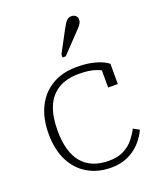

<svg xmlns="http://www.w3.org/2000/svg" viewBox="-149 -901 844 1008"><g transform="rotate(-20 273.0 -397.5)"><path d="M298 -26Q348 -26 382 -43.5Q416 -61 437.5 -88Q459 -115 473 -142L506 -124Q488 -85 459 -54.5Q430 -24 390 -6Q350 12 298 12Q224 12 167.5 -21Q111 -54 79.5 -116.5Q48 -179 48 -267Q48 -352 78.5 -414.5Q109 -477 166.5 -512Q224 -547 305 -547Q357 -547 393.5 -538.5Q430 -530 451.5 -519Q473 -508 479 -501V-389H425V-497Q435 -495 441.5 -491Q448 -487 451 -483Q454 -479 454 -475Q454 -471 450 -469Q431 -485 396 -497Q361 -509 305 -509Q234 -509 188 -480.5Q142 -452 120 -398.5Q98 -345 98 -267Q98 -207 111 -161.5Q124 -116 149.5 -86Q175 -56 212.5 -41Q250 -26 298 -26ZM316 -752Q325 -769 332.5 -781Q340 -793 349 -800Q358 -807 371 -807Q386 -807 395 -798.5Q404 -790 404 -777Q404 -767 399.5 -758Q395 -749 387 -740Q379 -731 369 -721L272 -619H254V-636Z"/></g></svg>

Font: Roboto Serif Thin
Style: Regular
Weight: 250
Designer: Greg Gazdowicz
Foundry: Commercial Type
Version: Version 1.004